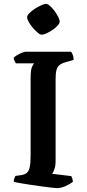

<svg xmlns="http://www.w3.org/2000/svg" viewBox="-20 -971 450 991"><path d="M275 0Q268 0 246 -2.5Q224 -5 194.5 -9Q165 -13 135 -17.5Q105 -22 82.5 -26Q60 -30 51 -33Q51 -42 54 -50.5Q57 -59 60 -63L89 -67Q108 -70 118.5 -79Q129 -88 133.5 -109Q138 -130 138 -167V-567Q138 -612 146 -627.5Q154 -643 156 -644H62Q60 -649 56 -655Q52 -661 50 -672Q56 -679 68.5 -686.5Q81 -694 94 -699Q107 -704 112 -704H347Q351 -699 355.5 -688Q360 -677 360 -662L316 -649Q298 -644 287 -635Q276 -626 271.5 -609.5Q267 -593 267 -563V-141Q267 -116 261 -98.5Q255 -81 249 -74L348 -62Q350 -59 353 -50Q356 -41 356 -33Q340 -20 317 -10Q294 0 275 0ZM195 -792Q187 -792 174.5 -802.5Q162 -813 149.5 -827.5Q137 -842 128.5 -857Q120 -872 120 -882Q120 -891 131.5 -903Q143 -915 159.5 -925.5Q176 -936 192 -943.5Q208 -951 218 -951Q226 -951 238 -940.5Q250 -930 261.5 -914.5Q273 -899 280.5 -884Q288 -869 288 -859Q288 -851 278 -839.5Q268 -828 252.5 -817.5Q237 -807 221.5 -799.5Q206 -792 195 -792Z"/></svg>

Font: Texturina 12pt SemiBold
Style: Regular
Weight: 600
Designer: Guillermo Torres Carreño
Foundry: Omnibus-Type
Version: Version 1.002